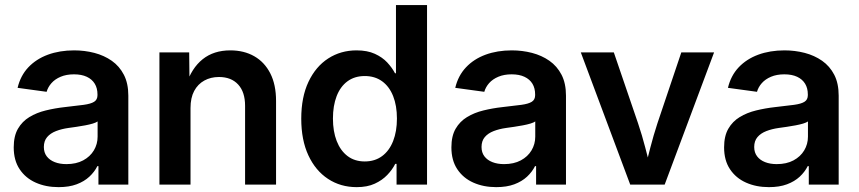

<svg xmlns="http://www.w3.org/2000/svg" viewBox="-20 -748 3481 778"><path d="M217.3 10.3Q165.5 10.3 124.5 -8.1Q83.5 -26.4 59.6 -62.3Q35.6 -98.1 35.6 -150.9Q35.6 -196.8 52.7 -226.3Q69.8 -255.9 99.1 -273.7Q128.4 -291.5 165.5 -300.5Q202.6 -309.6 242.2 -314Q290 -319.3 319.1 -323.2Q348.1 -327.1 361.6 -335.7Q375 -344.2 375 -362.3V-365.2Q375 -390.6 364 -408.7Q353 -426.8 331.8 -436.8Q310.5 -446.8 279.8 -446.8Q249 -446.8 225.8 -437Q202.6 -427.2 188.5 -411.1Q174.3 -395 168.9 -376L51.3 -392.1Q63 -441.4 94.7 -475.1Q126.5 -508.8 174.1 -526.4Q221.7 -543.9 280.3 -543.9Q322.8 -543.9 362.3 -533.7Q401.9 -523.4 432.9 -501.7Q463.9 -480 481.9 -445.1Q500 -410.2 500 -360.4V0H378.9V-74.7H374.5Q362.8 -51.3 342 -32Q321.3 -12.7 290.5 -1.2Q259.8 10.3 217.3 10.3ZM249 -83Q288.6 -83 316.9 -98.1Q345.2 -113.3 360.4 -138.7Q375.5 -164.1 375.5 -194.3V-255.9Q369.6 -251.5 356 -247.3Q342.3 -243.2 325 -240Q307.6 -236.8 289.8 -234.1Q272 -231.4 257.3 -229.5Q229.5 -225.6 206.8 -216.8Q184.1 -208 170.9 -192.4Q157.7 -176.8 157.7 -152.3Q157.7 -129.9 169.4 -114.5Q181.2 -99.1 201.7 -91.1Q222.2 -83 249 -83Z M752 -310.5V0H626V-535.6H746.6L748 -402.3H733.4Q756.3 -472.2 801.3 -508.1Q846.2 -543.9 913.1 -543.9Q968.8 -543.9 1010.5 -520Q1052.2 -496.1 1075.4 -450.4Q1098.6 -404.8 1098.6 -338.9V0H973.1V-319.3Q973.1 -375 945.1 -405.5Q917 -436 867.2 -436Q834 -436 807.9 -421.6Q781.7 -407.2 766.8 -379.4Q752 -351.6 752 -310.5Z M1425.3 10.3Q1359.9 10.3 1309.1 -23.2Q1258.3 -56.6 1229.5 -118.7Q1200.7 -180.7 1200.7 -267.1Q1200.7 -354.5 1230 -416.5Q1259.3 -478.5 1310.1 -511.2Q1360.8 -543.9 1424.8 -543.9Q1468.3 -543.9 1498.8 -530Q1529.3 -516.1 1549.1 -494.9Q1568.8 -473.6 1580.6 -451.2H1584.5V-727.5H1710.4V0H1586.9V-84H1581.5Q1569.8 -60.5 1549.3 -39.1Q1528.8 -17.6 1498.5 -3.7Q1468.3 10.3 1425.3 10.3ZM1458 -93.8Q1499 -93.8 1528.3 -115.5Q1557.6 -137.2 1573 -176.5Q1588.4 -215.8 1588.4 -267.6Q1588.4 -319.8 1573 -358.6Q1557.6 -397.5 1528.3 -418.7Q1499 -439.9 1458 -439.9Q1417 -439.9 1387.9 -418.5Q1358.9 -397 1344 -358.2Q1329.1 -319.3 1329.1 -267.6Q1329.1 -215.8 1344.2 -176.8Q1359.4 -137.7 1388.2 -115.7Q1417 -93.8 1458 -93.8Z M1990.7 10.3Q1939 10.3 1897.9 -8.1Q1856.9 -26.4 1833 -62.3Q1809.1 -98.1 1809.1 -150.9Q1809.1 -196.8 1826.2 -226.3Q1843.3 -255.9 1872.6 -273.7Q1901.9 -291.5 1939 -300.5Q1976.1 -309.6 2015.6 -314Q2063.5 -319.3 2092.5 -323.2Q2121.6 -327.1 2135 -335.7Q2148.4 -344.2 2148.4 -362.3V-365.2Q2148.4 -390.6 2137.5 -408.7Q2126.5 -426.8 2105.2 -436.8Q2084 -446.8 2053.2 -446.8Q2022.5 -446.8 1999.3 -437Q1976.1 -427.2 1961.9 -411.1Q1947.8 -395 1942.4 -376L1824.7 -392.1Q1836.4 -441.4 1868.2 -475.1Q1899.9 -508.8 1947.5 -526.4Q1995.1 -543.9 2053.7 -543.9Q2096.2 -543.9 2135.7 -533.7Q2175.3 -523.4 2206.3 -501.7Q2237.3 -480 2255.4 -445.1Q2273.4 -410.2 2273.4 -360.4V0H2152.3V-74.7H2147.9Q2136.2 -51.3 2115.5 -32Q2094.7 -12.7 2064 -1.2Q2033.2 10.3 1990.7 10.3ZM2022.5 -83Q2062 -83 2090.3 -98.1Q2118.7 -113.3 2133.8 -138.7Q2148.9 -164.1 2148.9 -194.3V-255.9Q2143.1 -251.5 2129.4 -247.3Q2115.7 -243.2 2098.4 -240Q2081.1 -236.8 2063.2 -234.1Q2045.4 -231.4 2030.8 -229.5Q2002.9 -225.6 1980.2 -216.8Q1957.5 -208 1944.3 -192.4Q1931.2 -176.8 1931.2 -152.3Q1931.2 -129.9 1942.9 -114.5Q1954.6 -99.1 1975.1 -91.1Q1995.6 -83 2022.5 -83Z M2533.7 0 2333.5 -535.6H2467.3L2565.4 -248.5Q2582 -199.2 2594.7 -149.9Q2607.4 -100.6 2620.6 -49.8H2589.8Q2602.5 -100.6 2615.2 -149.9Q2627.9 -199.2 2644 -248.5L2740.7 -535.6H2873.5L2673.3 0Z M3095.7 10.3Q3043.9 10.3 3002.9 -8.1Q2961.9 -26.4 2938 -62.3Q2914.1 -98.1 2914.1 -150.9Q2914.1 -196.8 2931.2 -226.3Q2948.2 -255.9 2977.5 -273.7Q3006.8 -291.5 3043.9 -300.5Q3081.1 -309.6 3120.6 -314Q3168.5 -319.3 3197.5 -323.2Q3226.6 -327.1 3240 -335.7Q3253.4 -344.2 3253.4 -362.3V-365.2Q3253.4 -390.6 3242.4 -408.7Q3231.4 -426.8 3210.2 -436.8Q3189 -446.8 3158.2 -446.8Q3127.4 -446.8 3104.2 -437Q3081.1 -427.2 3066.9 -411.1Q3052.7 -395 3047.4 -376L2929.7 -392.1Q2941.4 -441.4 2973.1 -475.1Q3004.9 -508.8 3052.5 -526.4Q3100.1 -543.9 3158.7 -543.9Q3201.2 -543.9 3240.7 -533.7Q3280.3 -523.4 3311.3 -501.7Q3342.3 -480 3360.4 -445.1Q3378.4 -410.2 3378.4 -360.4V0H3257.3V-74.7H3252.9Q3241.2 -51.3 3220.5 -32Q3199.7 -12.7 3168.9 -1.2Q3138.2 10.3 3095.7 10.3ZM3127.4 -83Q3167 -83 3195.3 -98.1Q3223.6 -113.3 3238.8 -138.7Q3253.9 -164.1 3253.9 -194.3V-255.9Q3248 -251.5 3234.4 -247.3Q3220.7 -243.2 3203.4 -240Q3186 -236.8 3168.2 -234.1Q3150.4 -231.4 3135.7 -229.5Q3107.9 -225.6 3085.2 -216.8Q3062.5 -208 3049.3 -192.4Q3036.1 -176.8 3036.1 -152.3Q3036.1 -129.9 3047.9 -114.5Q3059.6 -99.1 3080.1 -91.1Q3100.6 -83 3127.4 -83Z"/></svg>

Font: Inter 20pt SemiBold
Style: Regular
Weight: 600
Version: Version 4.001;git-66647c0bb